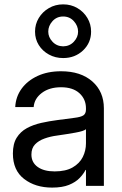

<svg xmlns="http://www.w3.org/2000/svg" viewBox="-20 -852 558 880"><path d="M218.8 7.8Q142.1 7.8 90.6 -31.7Q39.1 -71.3 39.1 -148.4Q39.1 -192.9 56.4 -220.7Q73.7 -248.5 102.8 -264.4Q131.8 -280.3 168.7 -288.6Q205.6 -296.9 244.1 -301.8Q293.5 -308.6 321.8 -312Q350.1 -315.4 362.1 -323.2Q374 -331.1 374 -350.6V-355.5Q374 -397.5 344 -424.8Q314 -452.1 259.8 -452.1Q206.1 -452.1 171.6 -426Q137.2 -399.9 134.3 -361.3H49.8Q52.2 -408.7 79.1 -445.6Q106 -482.4 152.3 -503.9Q198.7 -525.4 259.8 -525.4Q350.1 -525.4 403.1 -478.8Q456.1 -432.1 456.1 -355.5V0H374V-73.2H372.1Q362.8 -54.7 344.7 -35.9Q326.7 -17.1 296.1 -4.6Q265.6 7.8 218.8 7.8ZM230.5 -66.4Q281.2 -66.4 313 -84.7Q344.7 -103 359.4 -132.3Q374 -161.6 374 -195.3V-259.8Q364.7 -251 324.7 -243.9Q284.7 -236.8 240.2 -230.5Q210.4 -226.6 183.8 -217Q157.2 -207.5 140.6 -190.2Q124 -172.9 124 -143.6Q124 -107.4 152.6 -86.9Q181.2 -66.4 230.5 -66.4ZM269.5 -585.9Q233.4 -585.9 204.1 -602.1Q174.8 -618.2 157.7 -645.5Q140.6 -672.9 140.6 -707Q140.6 -741.2 157.7 -769.5Q174.8 -797.9 204.1 -814.9Q233.4 -832 269.5 -832Q305.7 -832 334.7 -814.9Q363.8 -797.9 380.6 -769.5Q397.5 -741.2 397.5 -707Q397.5 -655.8 360.6 -620.8Q323.7 -585.9 269.5 -585.9ZM269.5 -639.6Q299.3 -640.1 318.6 -660.9Q337.9 -681.6 337.9 -707Q337.9 -733.4 318.6 -754.9Q299.3 -776.4 269.5 -776.4Q239.7 -776.4 220.5 -754.9Q201.2 -733.4 201.2 -707Q201.2 -681.6 220.5 -660.9Q239.7 -640.1 269.5 -639.6Z"/></svg>

Font: Inter Display
Style: Regular
Weight: 400
Designer: Rasmus Andersson
Foundry: rsms
Version: Version 4.000;git-37864ae